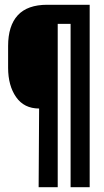

<svg xmlns="http://www.w3.org/2000/svg" viewBox="-20 -720 436 805"><path d="M356 65H276V-620H222V65H142L144 -265Q81 -265 47.5 -313Q14 -361 14 -436V-527Q14 -612 54.5 -656Q95 -700 178 -700H356Z"/></svg>

Font: BebasNeueW03-Regular
Style: Regular
Weight: 400
Designer: Ryoichi Tsunekawa
Foundry: Ryoichi Tsunekawa
Version: Version 1.30